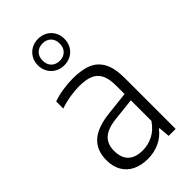

<svg xmlns="http://www.w3.org/2000/svg" viewBox="-250 -890 973 973"><g transform="rotate(-45 236.0 -404.0)"><path d="M403.5 -365.5V0H353.5L348.5 -60.5H344Q319 -27 280.5 -9.2Q242 8.5 196.5 8.5Q150 8.5 115.2 -8.5Q80.5 -25.5 61.8 -58Q43 -90.5 43 -136Q43 -206.5 87 -245.8Q131 -285 224 -294.5L345.5 -308V-368Q345.5 -418.5 330.5 -447Q315.5 -475.5 286.2 -487.2Q257 -499 210.5 -499Q180 -499 144.2 -493.2Q108.5 -487.5 74 -475.5V-526.5Q104 -537.5 142.5 -543.5Q181 -549.5 216.5 -549.5Q280 -549.5 320.8 -532Q361.5 -514.5 382.5 -474.2Q403.5 -434 403.5 -365.5ZM345.5 -115.5V-263L226.5 -250Q163 -243.5 133.5 -217Q104 -190.5 104 -142Q104 -91.5 130.8 -66Q157.5 -40.5 209 -40.5Q247.5 -40.5 283 -58.2Q318.5 -76 345.5 -115.5ZM137.5 -721.5Q137.5 -748.5 150 -770Q162.5 -791.5 184.2 -803.8Q206 -816 233 -816Q260 -816 281.8 -803.8Q303.5 -791.5 315.8 -770Q328 -748.5 328 -721.5Q328 -694.5 315.8 -672.8Q303.5 -651 281.8 -638.8Q260 -626.5 233 -626.5Q206 -626.5 184.2 -638.8Q162.5 -651 150 -672.8Q137.5 -694.5 137.5 -721.5ZM294 -721.5Q294 -750 277 -766.8Q260 -783.5 233 -783.5Q205.5 -783.5 188.5 -766.8Q171.5 -750 171.5 -721.5Q171.5 -692.5 188.5 -675.8Q205.5 -659 233 -659Q260 -659 277 -675.8Q294 -692.5 294 -721.5Z"/></g></svg>

Font: Encode Sans Semi Condensed Light
Style: Regular
Weight: 300
Width: 4
Designer: Multiple Designers
Foundry: Impallari Type
Version: Version 2.000